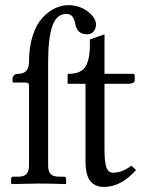

<svg xmlns="http://www.w3.org/2000/svg" viewBox="-20 -718 567 750"><path d="M388.2 -390.6V-134.8Q388.2 -85.9 395.3 -64.7Q402.3 -43.5 421.9 -43.5Q458 -43.5 493.2 -70.8L511.2 -53.7Q452.6 12.2 386.7 12.2Q350.6 12.2 332.3 -11.5Q314 -35.2 314 -87.4V-390.6H249Q244.1 -390.6 244.1 -394.5V-425.8Q244.1 -429.7 248 -429.7Q295.9 -429.7 313.5 -457Q331.1 -484.4 331.1 -544.9V-564L388.2 -584V-429.7H498.5Q506.3 -429.7 506.3 -423.8V-403.8Q506.3 -397.5 499 -394Q491.7 -390.6 482.9 -390.6ZM93.3 -477.1Q93.3 -533.2 107.4 -577.4Q121.6 -621.6 144.5 -647Q167.5 -672.4 193.6 -685.1Q219.7 -697.8 246.1 -697.8Q294.9 -697.8 328.6 -668.5Q355 -645.5 355 -622.1Q355 -607.4 346.2 -595.7Q337.4 -584 319.8 -584Q281.2 -584 273.9 -625Q270.5 -643.1 262.9 -653.3Q255.4 -663.6 239.3 -663.6Q200.7 -663.6 184.3 -616Q168 -568.4 168 -473.6V-71.8Q168 -49.3 177.7 -38.6Q187.5 -27.8 210.9 -27.8H230Q238.3 -27.8 238.3 -19.5V-1L236.3 1Q168 -1 128.9 -1L25.4 1L23.4 -1V-19.5Q23.4 -27.8 31.2 -27.8H50.3Q74.2 -27.8 83.7 -38.6Q93.3 -49.3 93.3 -71.8V-380.4Q93.3 -389.6 90.8 -392.6Q88.4 -395.5 78.1 -395.5H34.2Q28.8 -395.5 28.8 -401.4V-410.2Q28.8 -417.5 34.4 -423.6Q40 -429.7 51.8 -429.7Q93.3 -429.7 93.3 -477.1Z"/></svg>

Font: Libertinage
Style: b
Weight: 400
Designer: OSP
Foundry: OSP
Version: Version 1.0; 2008; OFL relea